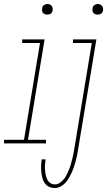

<svg xmlns="http://www.w3.org/2000/svg" viewBox="-29 -717 549 960"><path d="M208 -644Q201 -644 195.5 -646Q190 -648 186 -652.5Q182 -657 181.5 -663.5Q181 -670 182 -676Q182 -681 184.5 -685Q187 -689 191 -691.5Q195 -694 199 -695.5Q203 -697 208 -697Q214 -697 220 -694.5Q226 -692 229.5 -687.5Q233 -683 234 -676.5Q235 -670 234 -664Q233 -659 230.5 -655Q228 -651 224.5 -648.5Q221 -646 216.5 -645Q212 -644 208 -644ZM201 0H-9V-18H91L171 -502H82V-520H194L111 -18H201ZM460 -644Q453 -644 447.5 -646Q442 -648 438 -652.5Q434 -657 433.5 -663.5Q433 -670 434 -676Q434 -681 436.5 -685Q439 -689 443 -691.5Q447 -694 451 -695.5Q455 -697 460 -697Q466 -697 471.5 -694.5Q477 -692 481 -687.5Q485 -683 486 -676.5Q487 -670 486 -664Q485 -659 482.5 -655Q480 -651 476.5 -648.5Q473 -646 468.5 -645Q464 -644 460 -644ZM245 223Q229 223 215.5 216.5Q202 210 194 198Q186 186 182.5 171.5Q179 157 177.5 142Q176 127 176.5 111.5Q177 96 179 80H199Q197 93 196 106Q195 119 196 132Q197 145 199.5 157Q202 169 207 180Q212 191 222.5 198Q233 205 246 205Q259 205 270.5 197Q282 189 290.5 178.5Q299 168 305 155.5Q311 143 316 131Q321 119 324.5 106.5Q328 94 331.5 81Q335 68 337.5 55.5Q340 43 342 30L430 -502H336V-520H453L361 33Q359 47 356 61.5Q353 76 349 90Q345 104 340.5 118Q336 132 329.5 146Q323 160 315.5 173Q308 186 297.5 197.5Q287 209 273 216Q259 223 245 223Z"/></svg>

Font: Iosevka Thin Oblique
Style: Regular
Weight: 100
Italic angle: -9°
Monospace: yes
Designer: Belleve Invis
Foundry: Belleve Invis
Version: Version 32.5.0; ttfautohint (v1.8.4)